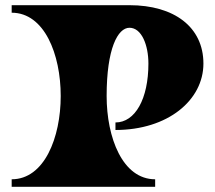

<svg xmlns="http://www.w3.org/2000/svg" viewBox="-20 -720 829 740"><path d="M578 0V-29C452 -29 391 -190 391 -350C391 -533 434 -613 479 -613C526 -613 552 -546 552 -475C552 -339 501 -248 425 -248V-219C627 -219 764 -334 764 -475C764 -616 651 -700 479 -700H25V-671C151 -671 214 -511 214 -350C214 -190 151 -29 25 -29V0Z"/></svg>

Font: Ouroboros
Style: Regular
Weight: 400
Designer: Ariel Martín Pérez
Foundry: Velvetyne Type Foundry
Version: Version 2.001;hotconv 1.0.109;makeotfexe 2.5.65596